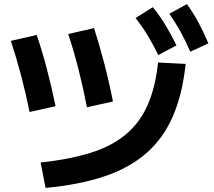

<svg xmlns="http://www.w3.org/2000/svg" viewBox="-20 -875 1040 935"><path d="M177.7 -83.6Q320 -99 422.5 -131.3Q525 -163.6 592.9 -220.5Q660.7 -277.3 698.7 -363Q736.7 -448.7 749.7 -570.7L884 -563.7Q868.6 -416.3 822.1 -309.2Q775.7 -202 693.7 -130Q611.7 -58 489.8 -16.7Q368 24.7 202 40ZM124 -329.7Q105.7 -421 82.2 -509.5Q58.7 -598 32.7 -676L158.6 -704.6Q184.3 -630.7 207.6 -541.7Q231 -452.7 250.6 -357.7ZM403.4 -352.7Q385 -448 361.9 -539.2Q338.7 -630.3 312 -709.3L438 -738Q463.3 -659.3 487.5 -567.2Q511.6 -475 530 -380.7ZM751 -606.7Q724 -661.4 698.2 -703.9Q672.4 -746.3 640 -787.3L724.4 -840Q758.7 -797.3 786.2 -752.2Q813.7 -707 839.3 -654ZM906.4 -623.3Q882.7 -678.3 858.4 -722Q834 -765.7 804.7 -808L890.3 -855Q922.3 -810.7 947 -764.5Q971.7 -718.3 995 -663.7Z"/></svg>

Font: M PLUS 2 Thin
Style: Regular
Weight: 100
Designer: Coji Morishita
Foundry: UNDERFOREST DESIGN
Version: Version 1.001